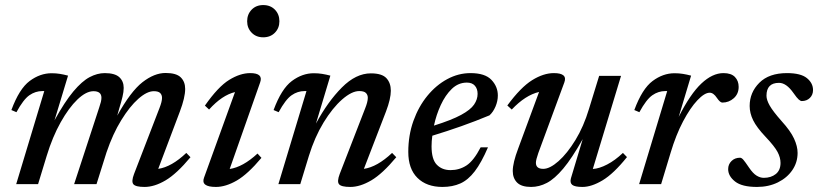

<svg xmlns="http://www.w3.org/2000/svg" viewBox="-20 -728 3235 759"><path d="M733 -106.5Q678.5 -41 634.5 -15Q590.5 11 551.5 11Q516 11 507.2 0.2Q498.5 -10.5 510 -40.5L610.5 -301Q620.5 -326.5 620.5 -341Q620.5 -353 613.2 -360.2Q606 -367.5 588 -367.5Q561 -367.5 527 -337.5Q493 -307.5 459.5 -253.2Q426 -199 401 -125.5L361.5 0H273L372 -302.5Q376.5 -315.5 378.8 -325Q381 -334.5 381 -341.5Q381 -367.5 349.5 -367.5Q320.5 -367.5 286.2 -334.8Q252 -302 219.8 -244.5Q187.5 -187 164.5 -111.5L130.5 0H44L155 -368H147.5Q120 -368 96.2 -351.5Q72.5 -335 45 -284.5L25 -293Q56 -377 97.2 -407.8Q138.5 -438.5 184 -438.5Q201.5 -438.5 216.8 -436Q232 -433.5 249 -429L195.5 -252.5Q236 -326 270 -366.5Q304 -407 334.2 -423Q364.5 -439 394 -439Q434 -439 451.5 -423Q469 -407 469 -380.5Q469 -365 464.2 -345.2Q459.5 -325.5 451.5 -299.5L443.5 -271Q496.5 -366.5 543.2 -403Q590 -439.5 634.5 -439.5Q677 -439.5 694.5 -422.2Q712 -405 712 -376.5Q712 -342.5 691 -287L605.5 -60.5Q658 -68 716.5 -123.5Z M957 -644Q957 -671.5 974.8 -689.8Q992.5 -708 1020.5 -708Q1049 -708 1066.8 -689.8Q1084.5 -671.5 1084.5 -644Q1084.5 -617 1066.8 -598.8Q1049 -580.5 1020.5 -580.5Q992.5 -580.5 974.8 -598.8Q957 -617 957 -644ZM786.5 -25.5 909 -364Q858 -352 806.5 -295L790 -310.5Q842.5 -385.5 886 -412.2Q929.5 -439 969 -439Q1021.5 -439 1008.5 -402.5L888 -60Q940 -67.5 998 -121L1013.5 -104Q959.5 -39.5 915.8 -14.2Q872 11 833.5 11Q773 11 786.5 -25.5Z M1081.5 -284.5 1061.5 -293Q1092.5 -377 1133.8 -407.8Q1175 -438.5 1220.5 -438.5Q1238 -438.5 1253.5 -436Q1269 -433.5 1286 -429L1229 -239.5Q1276 -326.5 1331.5 -382.2Q1387 -438 1446 -438Q1490 -438 1507.5 -419Q1525 -400 1525 -369.5Q1525 -337.5 1506 -287.5L1418.5 -60.5Q1471 -68 1530 -123.5L1546.5 -106.5Q1492 -41 1447.8 -15Q1403.5 11 1365 11Q1329 11 1320.2 0.2Q1311.5 -10.5 1323 -40.5L1423.5 -299.5Q1428.5 -312 1431.2 -322.5Q1434 -333 1434 -341.5Q1434 -353 1426.5 -360.5Q1419 -368 1400 -368Q1370.5 -368 1332.5 -334.8Q1294.5 -301.5 1259.2 -243.8Q1224 -186 1201 -111.5L1167 0H1080.5L1191.5 -368H1184Q1156.5 -368 1132.8 -351.5Q1109 -335 1081.5 -284.5Z M1909 -145.5Q1883 -85 1856.8 -50.8Q1830.5 -16.5 1799.8 -2.8Q1769 11 1729 11Q1666.5 11 1630.2 -24.8Q1594 -60.5 1594 -127.5Q1594 -193 1614.2 -249.8Q1634.5 -306.5 1669.2 -349Q1704 -391.5 1748 -415.2Q1792 -439 1840 -439Q1897.5 -439 1922.8 -412.2Q1948 -385.5 1948 -350.5Q1948 -328.5 1938.8 -306.8Q1929.5 -285 1915 -272Q1861 -249.5 1803.8 -229.2Q1746.5 -209 1689 -191.5Q1686 -169.5 1686 -149.5Q1686 -98 1706.8 -76.8Q1727.5 -55.5 1761 -55.5Q1796 -55.5 1824.2 -74Q1852.5 -92.5 1880 -145.5ZM1825.5 -401.5Q1792 -401.5 1766.2 -376.8Q1740.5 -352 1722.5 -313Q1704.5 -274 1695.5 -231.5Q1765.5 -253.5 1802.8 -273.8Q1840 -294 1854 -314.5Q1868 -335 1868 -357Q1868 -377 1857.2 -389.2Q1846.5 -401.5 1825.5 -401.5Z M2237 -23.5 2283.5 -178Q2241 -102.5 2206.8 -61.8Q2172.5 -21 2142 -5Q2111.5 11 2079.5 11Q2041.5 11 2024.2 -6.2Q2007 -23.5 2007 -52Q2007 -84.5 2028.5 -141L2111 -364.5Q2057 -352 2003 -295L1985.5 -311Q2038.5 -383 2083.5 -411Q2128.5 -439 2169.5 -439Q2224.5 -439 2211 -402.5L2108 -123Q2098.5 -96 2098.5 -84.5Q2098.5 -60.5 2127.5 -60.5Q2153.5 -60.5 2187.8 -90.8Q2222 -121 2254.8 -174.5Q2287.5 -228 2308.5 -298L2348.5 -428H2435L2323.5 -60Q2349 -61.5 2380.2 -77.8Q2411.5 -94 2442.5 -123.5L2458.5 -107Q2406 -41.5 2362.2 -15.2Q2318.5 11 2282.5 11Q2252.5 11 2242.2 2.8Q2232 -5.5 2237 -23.5Z M2617.5 -368H2610Q2582.5 -368 2558.8 -351.5Q2535 -335 2507.5 -284.5L2487.5 -293Q2518.5 -377 2559.8 -407.8Q2601 -438.5 2646.5 -438.5Q2664 -438.5 2679.5 -436Q2695 -433.5 2712 -429L2663 -266Q2709 -357 2752.8 -398Q2796.5 -439 2840 -439Q2870.5 -439 2885.2 -423.8Q2900 -408.5 2900 -384.5Q2900 -357 2880.8 -339.8Q2861.5 -322.5 2835.5 -322.5Q2826.5 -322.5 2814 -341Q2800.5 -361.5 2785.5 -361.5Q2765 -361.5 2736.8 -331.5Q2708.5 -301.5 2680.2 -248Q2652 -194.5 2631 -124L2593.5 0H2506.5Z M2905.5 -104.5Q2911.5 -104.5 2918.5 -96.5Q2925.5 -88.5 2941 -65.5Q2956.5 -42.5 2970.8 -33.8Q2985 -25 2999.5 -25Q3028 -25 3046.8 -40Q3065.5 -55 3065.5 -84Q3065.5 -105 3053.8 -127.2Q3042 -149.5 3006.5 -187Q2971 -224.5 2957.2 -252.8Q2943.5 -281 2943.5 -309Q2943.5 -362.5 2981.8 -400.8Q3020 -439 3091 -439Q3145.5 -439 3169.8 -419.2Q3194 -399.5 3194 -372Q3194 -353 3181.5 -340.8Q3169 -328.5 3149.5 -328.5Q3144.5 -328.5 3137.5 -334.5Q3130.5 -340.5 3116.5 -360.5Q3088.5 -400.5 3059.5 -400.5Q3010 -400.5 3010 -349.5Q3010 -333 3022.8 -310.5Q3035.5 -288 3070 -249Q3105 -210.5 3119 -180Q3133 -149.5 3133 -123.5Q3133 -86 3112.2 -55.5Q3091.5 -25 3055 -7Q3018.5 11 2972.5 11Q2913 11 2885.8 -10.5Q2858.5 -32 2858.5 -59.5Q2858.5 -78.5 2871.8 -91.5Q2885 -104.5 2905.5 -104.5Z"/></svg>

Font: Newsreader Text Medium
Style: Italic
Weight: 500
Italic angle: -17°
Designer: Hugues Gentile
Foundry: Production Type
Version: Version 1.001